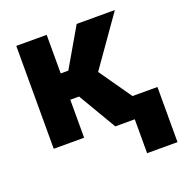

<svg xmlns="http://www.w3.org/2000/svg" viewBox="-127 -640 881 926"><g transform="rotate(-20 314.0 -177.0)"><path d="M56 0H212V-195H257L372 0H472V174H628V-109H500L384 -275L562 -528H366L251 -330H212V-528H56Z"/></g></svg>

Font: Aerodynamic
Style: Bd
Weight: 500
Designer: Google
Version: Version 2.000980; 2014